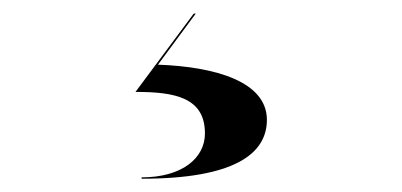

<svg xmlns="http://www.w3.org/2000/svg" viewBox="-20 -21 590 282"><path d="M281 175C281 211.5 247 239.5 188 239.5V241.5C324 241.5 372 205 372 155C372 99 296.5 77 212 74L267.5 -1H264.5L179 114C236.5 114 281 122 281 175Z"/></svg>

Font: Bodoni* 96pt Medium
Style: Regular
Weight: 500
Version: Version 2.3